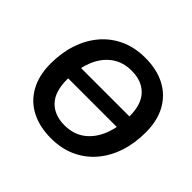

<svg xmlns="http://www.w3.org/2000/svg" viewBox="-170 -915 1125 1125"><g transform="rotate(45 393.0 -352.5)"><path d="M139 -310 154 -406H685L669 -310ZM381 10Q287 10 217 -26Q147 -62 108.5 -131.5Q70 -201 70 -299Q70 -389 95.5 -465Q121 -541 169 -597Q217 -653 285 -684Q353 -715 439 -715Q534 -715 603.5 -679Q673 -643 711.5 -574Q750 -505 750 -407Q750 -316 724.5 -240Q699 -164 651 -108Q603 -52 535 -21Q467 10 381 10ZM383 -100Q458 -100 510 -139.5Q562 -179 589 -248Q616 -317 616 -405Q616 -506 568 -555.5Q520 -605 436 -605Q362 -605 310 -566Q258 -527 231 -458.5Q204 -390 204 -301Q204 -199 252 -149.5Q300 -100 383 -100Z"/></g></svg>

Font: Nunito ExtraLight
Style: Italic
Weight: 200
Italic angle: -9°
Designer: Vernon Adams
Foundry: Vernon Adams
Version: Version 3.602